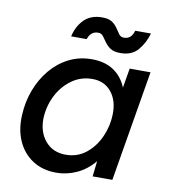

<svg xmlns="http://www.w3.org/2000/svg" viewBox="-81 -772 752 853"><g transform="rotate(10 295.0 -345.5)"><path d="M229 12Q168 12 123 -17Q78 -46 55 -97.5Q32 -149 36 -216Q39 -275 59 -328Q79 -381 113.5 -422.5Q148 -464 195 -488Q242 -512 299 -512Q358 -512 397.5 -485.5Q437 -459 456 -412L471 -500H565L481 0H392L400 -70Q366 -29 321.5 -8.5Q277 12 229 12ZM257 -74Q310 -74 349 -105.5Q388 -137 409.5 -186Q431 -235 432 -286Q434 -348 402.5 -387Q371 -426 317 -426Q263 -426 221.5 -395Q180 -364 157 -316.5Q134 -269 132 -216Q131 -154 165 -114Q199 -74 257 -74ZM418 -561Q388 -561 372 -572Q356 -583 346.5 -597Q337 -611 328.5 -622Q320 -633 306 -633Q290 -633 278.5 -624.5Q267 -616 260 -596H190Q200 -642 230 -672.5Q260 -703 312 -703Q341 -703 356.5 -692.5Q372 -682 381.5 -667.5Q391 -653 399 -642Q407 -631 421 -631Q440 -631 450.5 -641.5Q461 -652 466 -670H537Q524 -625 496.5 -593Q469 -561 418 -561Z"/></g></svg>

Font: Figtree Medium
Style: Italic
Weight: 500
Italic angle: -9.5°
Foundry: Erik Kennedy
Version: Version 2.001; ttfautohint (v1.8.4.7-5d5b);gftools[0.9.27]